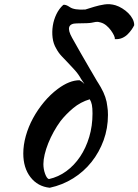

<svg xmlns="http://www.w3.org/2000/svg" viewBox="-20 -852 654 907"><path d="M266 -280Q249 -257 234 -230Q219 -203 208 -175.5Q197 -148 191 -122.5Q185 -97 185 -77Q185 -53 193 -31Q201 -9 211 -6Q256 -16 293.5 -43.5Q331 -71 358.5 -112Q386 -153 401.5 -205Q417 -257 417 -316Q417 -342 414 -357Q411 -372 404 -383Q360 -370 325.5 -341Q291 -312 266 -280ZM487 -349Q490 -332 490 -309Q490 -246 469.5 -189.5Q449 -133 412.5 -87Q376 -41 325.5 -9.5Q275 22 215 35Q158 29 124 -15Q90 -59 90 -127Q90 -167 102 -210Q114 -253 136 -293.5Q158 -334 188 -370Q218 -406 253 -432Q308 -473 356 -473Q368 -467 379 -455L363 -479Q351 -501 334.5 -519.5Q318 -538 302 -554.5Q286 -571 271 -587Q256 -603 246 -622Q232 -645 228.5 -673.5Q225 -702 229.5 -730.5Q234 -759 246.5 -785Q259 -811 279 -829Q290 -832 310.5 -818Q331 -804 383 -807Q402 -813 425 -820Q448 -827 473.5 -831Q499 -835 526 -827Q542 -822 558 -812Q574 -802 586.5 -789.5Q599 -777 606.5 -762.5Q614 -748 614 -733Q610 -724 602 -712.5Q594 -701 583 -690Q572 -679 557 -672.5Q542 -666 522 -667Q524 -673 518.5 -684.5Q513 -696 504 -708.5Q495 -721 482.5 -731.5Q470 -742 455 -746Q443 -750 432.5 -748.5Q422 -747 412 -744.5Q402 -742 342.5 -741.5Q283 -741 320 -674.5Q357 -608 406 -524Q411 -516 412 -514Q434 -476 437 -471Q441 -464 445.5 -457.5Q450 -451 456 -440Q483 -393 487 -349Z"/></svg>

Font: Sweet Mavka Script
Style: Regular
Weight: 500
Designer: Pablo Impallari/Anastassiya Vishnevskaya
Foundry: Pablo Impallari/ Anastassiya Vishnevskaya
Version: Version 2.0/www.impallari.com/   behance.net/sweetcherry